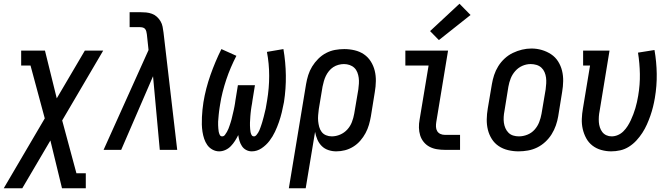

<svg xmlns="http://www.w3.org/2000/svg" viewBox="-65 -800 3585 1025"><path d="M-45 205 174 -168 98 -450H48V-530H175L238 -275L388 -530H486L267 -157L343 125H393V205H266L204 -50L54 205Z M488 0 728 -533 719 -617Q718 -625 716 -632.5Q714 -640 709.5 -645.5Q705 -651 697.5 -653Q690 -655 682 -655H627V-735H682Q699 -735 715 -733.5Q731 -732 746 -726.5Q761 -721 772.5 -710.5Q784 -700 792 -686.5Q800 -673 803 -657.5Q806 -642 808 -626L881 0H788L752 -393L582 0Z M1105 8Q1086 8 1069 -1.5Q1052 -11 1041.5 -26Q1031 -41 1025 -59Q1019 -77 1016 -96.5Q1013 -116 1012.5 -135.5Q1012 -155 1013 -175Q1014 -195 1016 -215Q1018 -235 1021 -254Q1027 -291 1036.5 -327.5Q1046 -364 1058.5 -399.5Q1071 -435 1085.5 -469.5Q1100 -504 1117 -538L1197 -502Q1181 -471 1167.5 -439.5Q1154 -408 1143 -375Q1132 -342 1123.5 -308.5Q1115 -275 1110 -242Q1108 -232 1107 -223Q1106 -214 1104.5 -205Q1103 -196 1102.5 -187Q1102 -178 1101 -169Q1100 -160 1099.5 -150.5Q1099 -141 1099.5 -132Q1100 -123 1100.5 -114.5Q1101 -106 1102.5 -97.5Q1104 -89 1108 -80.5Q1112 -72 1121 -72Q1130 -72 1136 -80Q1142 -88 1146.5 -96Q1151 -104 1154.5 -112.5Q1158 -121 1160.5 -129Q1163 -137 1166 -145.5Q1169 -154 1171 -162.5Q1173 -171 1175 -179.5Q1177 -188 1179 -196.5Q1181 -205 1183 -213.5Q1185 -222 1186.5 -230.5Q1188 -239 1189.5 -247.5Q1191 -256 1192 -265L1205 -345H1296L1283 -265Q1282 -256 1280.5 -247.5Q1279 -239 1277.5 -230.5Q1276 -222 1275 -213.5Q1274 -205 1273 -196.5Q1272 -188 1271.5 -179.5Q1271 -171 1270.5 -162.5Q1270 -154 1269.5 -145.5Q1269 -137 1269.5 -128.5Q1270 -120 1270.5 -111.5Q1271 -103 1272.5 -95Q1274 -87 1278 -79.5Q1282 -72 1291 -72Q1298 -72 1303.5 -78.5Q1309 -85 1313 -91.5Q1317 -98 1320 -105Q1323 -112 1325.5 -119.5Q1328 -127 1330.5 -134Q1333 -141 1335 -148Q1337 -155 1339 -162.5Q1341 -170 1343 -177Q1345 -184 1346.5 -191.5Q1348 -199 1350 -206Q1352 -213 1353.5 -220.5Q1355 -228 1356 -235Q1357 -242 1358.5 -249.5Q1360 -257 1361 -264Q1372 -330 1372 -395Q1372 -460 1360 -523L1448 -538Q1460 -468 1461 -397.5Q1462 -327 1451 -255Q1446 -228 1439.5 -201Q1433 -174 1424 -148Q1415 -122 1403 -96.5Q1391 -71 1373.5 -48Q1356 -25 1331.5 -8.5Q1307 8 1279 8Q1263 8 1249 0.5Q1235 -7 1226.5 -20Q1218 -33 1213.5 -48Q1209 -63 1207 -79Q1199 -63 1189.5 -48Q1180 -33 1167.5 -20Q1155 -7 1138.5 0.5Q1122 8 1105 8Z M1477 205 1569 -351Q1573 -375 1580.5 -399Q1588 -423 1601.5 -445Q1615 -467 1634 -486Q1653 -505 1676 -517Q1699 -529 1723.5 -533.5Q1748 -538 1773 -538Q1801 -538 1828.5 -531.5Q1856 -525 1878 -510Q1900 -495 1914.5 -472Q1929 -449 1935.5 -422.5Q1942 -396 1941.5 -367Q1941 -338 1936 -309L1915 -179Q1911 -156 1904.5 -133.5Q1898 -111 1886.5 -89.5Q1875 -68 1858.5 -49Q1842 -30 1821 -17Q1800 -4 1777 2Q1754 8 1730 8Q1708 8 1687.5 1Q1667 -6 1652.5 -20.5Q1638 -35 1629.5 -54.5Q1621 -74 1617 -96L1567 205ZM1706 -72Q1729 -72 1751 -81.5Q1773 -91 1789 -108.5Q1805 -126 1813.5 -148Q1822 -170 1826 -193L1848 -323Q1850 -338 1851 -354Q1852 -370 1850 -385Q1848 -400 1842.5 -414Q1837 -428 1826.5 -438Q1816 -448 1801.5 -453Q1787 -458 1771 -458Q1757 -458 1742 -454Q1727 -450 1714 -441.5Q1701 -433 1691 -420.5Q1681 -408 1674.5 -394.5Q1668 -381 1664 -366.5Q1660 -352 1657 -338L1637 -218Q1635 -202 1633.5 -185.5Q1632 -169 1633.5 -153.5Q1635 -138 1639 -123Q1643 -108 1652 -96Q1661 -84 1675.5 -78Q1690 -72 1706 -72Z M2310 0Q2288 0 2267 -3.5Q2246 -7 2228 -16.5Q2210 -26 2197 -42Q2184 -58 2178 -77.5Q2172 -97 2171.5 -118.5Q2171 -140 2175 -161L2223 -450H2099V-530H2327L2264 -148Q2262 -136 2262.5 -123Q2263 -110 2269 -100Q2275 -90 2286 -85Q2297 -80 2310 -80H2391V0ZM2278 -586 2231 -634 2388 -780 2447 -720Z M2703 8Q2675 8 2647.5 1.5Q2620 -5 2597.5 -20Q2575 -35 2560.5 -58Q2546 -81 2539.5 -107.5Q2533 -134 2533.5 -163Q2534 -192 2539 -221L2561 -351Q2565 -375 2573 -399.5Q2581 -424 2595 -446.5Q2609 -469 2629 -487.5Q2649 -506 2673 -517.5Q2697 -529 2722 -535Q2747 -541 2772 -541Q2801 -541 2828 -533Q2855 -525 2877.5 -510Q2900 -495 2914.5 -472Q2929 -449 2935.5 -422.5Q2942 -396 2941.5 -367Q2941 -338 2936 -309L2915 -179Q2911 -155 2902.5 -130.5Q2894 -106 2880 -83.5Q2866 -61 2846 -42.5Q2826 -24 2802.5 -12.5Q2779 -1 2753.5 3.5Q2728 8 2703 8ZM2705 -72Q2728 -72 2750.5 -81Q2773 -90 2789 -108Q2805 -126 2813.5 -148Q2822 -170 2826 -193L2848 -323Q2850 -338 2851 -354.5Q2852 -371 2850 -386Q2848 -401 2842 -415Q2836 -429 2825 -439Q2814 -449 2799 -453.5Q2784 -458 2768 -458Q2745 -458 2723.5 -448.5Q2702 -439 2686 -421Q2670 -403 2661.5 -381.5Q2653 -360 2649 -337L2628 -207Q2625 -192 2624 -176Q2623 -160 2625 -145Q2627 -130 2633 -116Q2639 -102 2649.5 -91.5Q2660 -81 2674.5 -76.5Q2689 -72 2705 -72Z M3198 8Q3171 8 3144.5 0.5Q3118 -7 3097.5 -23Q3077 -39 3064.5 -62Q3052 -85 3046 -111Q3040 -137 3041 -165Q3042 -193 3047 -221L3085 -450H3048V-530H3189L3136 -207Q3133 -193 3132 -177.5Q3131 -162 3132 -148Q3133 -134 3137.5 -120Q3142 -106 3150.5 -95Q3159 -84 3172 -78Q3185 -72 3200 -72Q3217 -72 3233.5 -79Q3250 -86 3263 -99Q3276 -112 3285.5 -127Q3295 -142 3302.5 -158Q3310 -174 3316 -190Q3322 -206 3327 -222.5Q3332 -239 3335.5 -255.5Q3339 -272 3342 -289Q3352 -348 3351 -405Q3350 -462 3341 -519L3429 -533Q3440 -470 3441 -406Q3442 -342 3431 -277Q3427 -253 3421 -229Q3415 -205 3407 -182Q3399 -159 3388.5 -135.5Q3378 -112 3364 -90.5Q3350 -69 3332.5 -50Q3315 -31 3293 -17Q3271 -3 3246.5 2.5Q3222 8 3198 8Z"/></svg>

Font: Iosevka Slab Medium Oblique
Style: Regular
Weight: 500
Italic angle: -9°
Monospace: yes
Designer: Belleve Invis
Foundry: Belleve Invis
Version: Version 11.1.1; ttfautohint (v1.8.3)